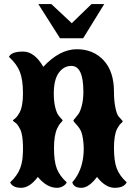

<svg xmlns="http://www.w3.org/2000/svg" viewBox="-20 -877 655 922"><path d="M81.5 24.9Q62 24.9 49.3 19Q32.7 10.7 28.8 -1.5Q62.5 -32.2 76.7 -68.8Q85.9 -92.8 88.6 -121.8Q91.3 -150.9 90.3 -177.5Q89.4 -204.1 86.9 -220.7Q83.5 -243.7 76.4 -257.1Q69.3 -270.5 64 -277.8Q57.6 -286.1 54 -287.6Q50.3 -289.1 41.5 -297.9Q41.5 -299.8 51.8 -307.6Q62 -315.4 73.2 -335Q90.3 -365.2 90.3 -429.2Q90.3 -493.2 75.7 -531.2Q61 -569.3 22.9 -604Q35.2 -629.4 90.8 -629.4Q145.5 -629.4 188 -556.2Q266.6 -640.6 349.1 -640.6Q428.2 -640.6 477.8 -587.2Q527.3 -533.7 527.3 -436.5Q527.3 -394.5 533.7 -362.5Q540 -330.6 548.3 -319.3Q555.7 -310.1 562.5 -303.2Q569.3 -296.4 569.3 -293.9Q569.3 -291.5 560.5 -283.9Q551.8 -276.4 542 -257.8Q527.3 -228 527.3 -166Q527.3 -104 540.5 -68.6Q553.7 -33.2 588.4 -1.5Q575.2 24.9 530.8 24.9Q486.3 24.9 445.8 -27.3Q406.7 24.9 370.6 24.9Q334 24.9 327.1 -1.5Q364.7 -43.9 376.5 -104Q388.2 -164.1 375.5 -225.6Q371.1 -247.1 360.8 -261.5Q350.6 -275.9 341.6 -284.9Q332.5 -293.9 332.5 -298.8Q332.5 -300.3 340.6 -309.3Q348.6 -318.4 356.4 -329.1Q365.2 -340.8 372.8 -369.6Q380.4 -398.4 380.4 -436.5Q380.4 -560.5 322.8 -560.5Q286.1 -560.5 262.2 -527.3Q238.3 -494.1 238.3 -427.7Q238.3 -389.6 245.1 -362.3Q252 -335 259.8 -324.7Q266.6 -314.9 273.7 -307.9Q280.8 -300.8 280.8 -298.3Q280.8 -296.4 271.7 -287.1Q262.7 -277.8 253.9 -258.8Q239.3 -226.1 239.3 -165Q239.3 -103.5 252.4 -68.4Q265.6 -33.2 300.3 -1.5Q296.9 8.3 283.4 16.6Q270 24.9 253.4 24.9Q205.1 24.9 161.6 -27.3Q122.6 24.9 81.5 24.9ZM268.1 -693.4 164.1 -857.4H226.6L324.7 -765.6L419.4 -857.4H480.5L379.4 -693.4Z"/></svg>

Font: Sancreek
Style: Regular
Weight: 400
Designer: Vernon Adams
Foundry: Vernon Adams
Version: Version 1.100; ttfautohint (v1.8.4.7-5d5b)